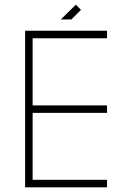

<svg xmlns="http://www.w3.org/2000/svg" viewBox="-20 -798 562 818"><path d="M119 -635V-349H436V-317H119V-32H436V0H87V-667H436V-635ZM284 -715H239L303 -778L325 -756Z"/></svg>

Font: Zector
Style: Regular
Weight: 400
Designer: GGBot
Version: 0.72